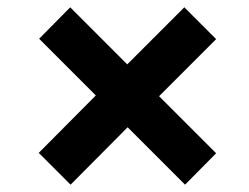

<svg xmlns="http://www.w3.org/2000/svg" viewBox="-20 -600 680 525"><path d="M329 -252 173 -95 86 -182 242 -339 87 -494 172 -580 328 -424 484 -580 571 -493 415 -337 571 -181 486 -95Z"/></svg>

Font: Open Sauce Sans Black Italic
Style: Regular
Weight: 900
Italic angle: -10°
Designer: Alfredo Marco Pradil
Foundry: Creative Sauce Fz LLC
Version: Version 1.477